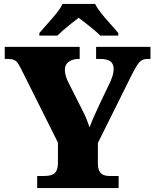

<svg xmlns="http://www.w3.org/2000/svg" viewBox="-20 -951 783 971"><path d="M168 0V-61H203Q225 -61 240.5 -66Q256 -71 264.5 -85.5Q273 -100 273 -128V-230L88 -600Q78 -620 70 -631.5Q62 -643 50.5 -648Q39 -653 17 -653H4V-714H383V-653H379Q347 -653 327.5 -638.5Q308 -624 308 -598Q308 -587 311.5 -572Q315 -557 322 -542L396 -395Q410 -368 417.5 -349Q425 -330 433 -307Q443 -334 456.5 -364.5Q470 -395 485 -427L539 -540Q550 -566 552.5 -580.5Q555 -595 555 -600Q555 -629 538 -641Q521 -653 485 -653H466V-714H741V-653H729Q710 -653 698 -646.5Q686 -640 675 -623.5Q664 -607 648 -576L475 -228V-126Q475 -99 483 -85Q491 -71 504 -66Q517 -61 532 -61H580V0ZM179 -784Q195 -803 218.5 -829Q242 -855 264 -882Q286 -909 296 -931H461Q472 -909 493.5 -882Q515 -855 539 -829Q563 -803 578 -784V-771H487Q477 -782 456.5 -799Q436 -816 414.5 -833Q393 -850 378 -861Q363 -850 341.5 -833Q320 -816 300.5 -799Q281 -782 270 -771H179Z"/></svg>

Font: Noto Serif Armenian Black
Style: Regular
Weight: 900
Version: Version 2.007